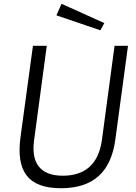

<svg xmlns="http://www.w3.org/2000/svg" viewBox="-20 -984 716 1014"><path d="M656 -742H585L518 -243C500 -117 429 -56 312 -56C196 -56 143 -119 160 -243L227 -742H154L88 -258C65 -81 126 10 302 10C476 10 566 -79 589 -246ZM278 -903 510 -824 531 -862 305 -964Z"/></svg>

Font: Cheyenne Sans Light
Style: Italic
Weight: 300
Italic angle: -8.13011°
Designer: The Public Sans project authors (U.S. Web Design System), Libre Franklin designed by Pablo Impallari and Rodrigo Fuenzal
Foundry: The Cheyenne Sans Project Authors
Version: Version 2.007